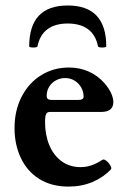

<svg xmlns="http://www.w3.org/2000/svg" viewBox="-20 -672 467 703"><path d="M33.2 -203.1Q33.2 -267.1 59.1 -317.6Q85 -368.2 130.4 -396.5Q175.8 -424.8 232.9 -424.8Q271 -424.8 304.4 -410.2Q337.9 -395.5 362.8 -367.2Q379.4 -347.7 387.2 -330.1Q395 -312.5 395 -298.8Q395 -262.2 351.1 -262.2H163.1Q153.3 -262.2 149.2 -255.1Q145 -248 145 -224.6Q145 -178.2 160.4 -140.9Q175.8 -103.5 205.3 -81.8Q234.9 -60.1 274.9 -60.1Q295.9 -60.1 314.9 -66.7Q334 -73.2 355 -86.9Q360.4 -90.3 369.4 -83.3Q378.4 -76.2 384 -65.9Q389.6 -55.7 386.2 -51.8Q358.4 -22.5 318.6 -5.6Q278.8 11.2 231 11.2Q168.5 11.2 123.8 -16.8Q79.1 -44.9 56.2 -93.8Q33.2 -142.6 33.2 -203.1ZM268.1 -306.2Q286.1 -306.2 286.1 -317.9Q286.1 -336.4 277.1 -352.1Q268.1 -367.7 252.7 -377Q237.3 -386.2 218.3 -386.2Q200.2 -386.2 184.6 -377.7Q168.9 -369.1 159.9 -354.2Q150.9 -339.4 150.9 -321.3Q150.9 -313.5 155 -309.8Q159.2 -306.2 168.9 -306.2ZM101.6 -498Q107.4 -498 112.1 -499Q116.7 -500 117.2 -502Q125.5 -543.9 153.6 -564.9Q181.6 -585.9 228 -585.9Q274.4 -585.9 302.5 -564.9Q330.6 -543.9 338.9 -502Q339.4 -500 344 -499Q348.6 -498 354.5 -498Q360.4 -498 364.7 -499Q369.1 -500 369.1 -502Q369.1 -651.9 228 -651.9Q86.9 -651.9 86.9 -502Q86.9 -500 91.3 -499Q95.7 -498 101.6 -498Z"/></svg>

Font: JuniusX
Style: Bold
Weight: 700
Designer: Peter S. Baker
Foundry: Briery Creek Software
Version: Version 1.004